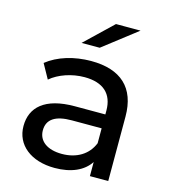

<svg xmlns="http://www.w3.org/2000/svg" viewBox="-110 -826 819 921"><g transform="rotate(15 299.0 -365.5)"><path d="M246 6C327 6 388 -21 420 -70V0H511V-320C511 -463 431 -535 284 -535C199 -535 120 -511 65 -467L105 -395C146 -430 210 -452 273 -452C366 -452 415 -407 415 -324V-305H263C115 -305 50 -243 50 -150C50 -57 127 6 246 6ZM267 -236H415V-162C391 -102 335 -68 262 -68C189 -68 145 -101 145 -154C145 -209 186 -236 267 -236ZM306 -607 474 -737H352L216 -607Z"/></g></svg>

Font: Malon Grotesk Med
Style: Regular
Weight: 500
Designer: Julieta Ulanovsky
Foundry: Julieta Ulanovsky
Version: Version 7.200